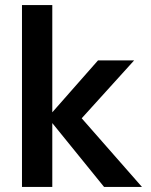

<svg xmlns="http://www.w3.org/2000/svg" viewBox="-20 -740 596 760"><path d="M392 0 169 -275 368 -501H511L262 -226V-319L542 0ZM67 0V-720H187V0Z"/></svg>

Font: DM Sans 18pt SemiBold
Style: Regular
Weight: 600
Designer: Colophon Foundry, Jonny Pinhorn
Foundry: Colophon Foundry
Version: Version 4.004;gftools[0.9.30]